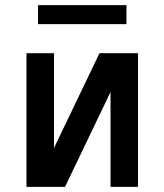

<svg xmlns="http://www.w3.org/2000/svg" viewBox="-20 -727 640 747"><path d="M83 0V-520H190V-151L367 -520H517V0H410V-369L233 0ZM128 -633V-707H472V-633Z"/></svg>

Font: Iosevka Aile Semibold
Style: Regular
Weight: 600
Designer: Belleve Invis
Foundry: Belleve Invis
Version: Version 31.1.0; ttfautohint (v1.8.4)